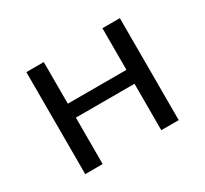

<svg xmlns="http://www.w3.org/2000/svg" viewBox="-104 -616 814 763"><g transform="rotate(-30 303.5 -234.0)"><path d="M518 -468V0H438V-213H169V0H89V-468H169V-277H438V-468Z"/></g></svg>

Font: Ysabeau SC Medium
Style: Regular
Weight: 500
Designer: Christian Thalmann (Catharsis Fonts)
Version: Version 0.003